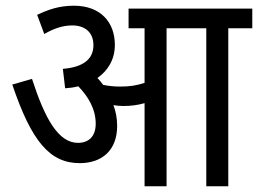

<svg xmlns="http://www.w3.org/2000/svg" viewBox="-20 -652 903 672"><path d="M390 -211C390 -239 385 -263 377 -284C389 -282 401 -281 411 -281C438 -281 462 -284 486 -291V0H563V-553H702V0H779V-553H863V-622H430V-553H486V-362C459 -353 435 -349 401 -349C379 -349 360 -351 341 -355C335 -363 328 -372 321 -379C358 -405 382 -444 382 -495C382 -575 331 -632 239 -632C186 -632 148 -618 110 -600L135 -533C168 -552 199 -563 233 -563C277 -563 307 -539 307 -494C307 -446 273 -417 200 -411L208 -343C224 -344 239 -346 254 -350C288 -315 315 -271 315 -219C315 -174 290 -152 253 -152C184 -152 137 -237 92 -376L23 -356C90 -158 154 -81 259 -81C337 -81 390 -126 390 -211Z"/></svg>

Font: Noto Sans Devanagari UI Condensed
Style: Regular
Weight: 400
Width: 3
Designer: Jelle Bosma - Monotype Design Team
Foundry: Monotype Imaging Inc.
Version: Version 2.004